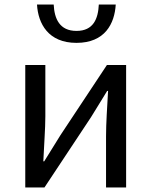

<svg xmlns="http://www.w3.org/2000/svg" viewBox="-20 -831 671 851"><path d="M319 -641C445 -641 488 -726 493 -811H418C415 -748 394 -694 319 -694C244 -694 221 -748 218 -811H144C149 -726 194 -641 319 -641ZM92 0H177L383 -311C403 -344 434 -393 455 -428H459C455 -356 450 -284 450 -227V0H539V-543H454L248 -232C228 -199 197 -149 176 -116H172C175 -188 181 -259 181 -316V-543H92Z"/></svg>

Font: Spoqa Han Sans Neo Regular
Style: Regular
Weight: 400
Designer: [Spoqa Han Sans Neo] Dong-huui Kim  Younghwa Kang  Yujin Lee  [Noto Sans] Ryoko NISHIZUKA  (kana & ideographs); Paul D. 
Foundry: Spoqa (http://www.spoqa-han-sans.com)
Version: Version 1.000